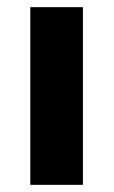

<svg xmlns="http://www.w3.org/2000/svg" viewBox="-20 -516 317 536"><path d="M64.6 0V-496H211.5V0Z"/></svg>

Font: Source Sans 3 Variable
Style: Regular
Weight: 200
Designer: Paul D. Hunt
Foundry: Adobe Systems Incorporated
Version: Version 3.026